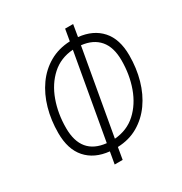

<svg xmlns="http://www.w3.org/2000/svg" viewBox="-169 -838 924 974"><g transform="rotate(-30 293.0 -351.5)"><path d="M222.7 9.8 234.9 -60.1Q149.4 -68.8 102.1 -122.3Q54.7 -175.8 54.7 -271Q54.7 -346.2 73.5 -412.6Q92.3 -479 128.7 -530.3Q165 -581.5 217.8 -611.8Q270.5 -642.1 337.9 -645L349.6 -712.9H396.5L384.8 -643.1Q469.2 -634.3 516.6 -581.3Q564 -528.3 564 -433.1Q564 -357.9 545.2 -291.5Q526.4 -225.1 490 -173.8Q453.6 -122.6 401.1 -92Q348.6 -61.5 281.2 -59.1L269.5 9.8ZM242.2 -104 330.1 -600.6Q255.9 -595.2 204.8 -548.8Q153.8 -502.4 127.7 -429.9Q101.6 -357.4 101.6 -273.4Q101.6 -118.7 242.2 -104ZM377 -599.6 289.1 -103Q363.3 -108.9 414.1 -155.3Q464.8 -201.7 491 -274.2Q517.1 -346.7 517.1 -430.7Q517.1 -507.8 481 -550Q444.8 -592.3 377 -599.6Z"/></g></svg>

Font: CaskaydiaCove NFP ExtraLight
Style: Italic
Weight: 200
Italic angle: -10°
Designer: Aaron Bell
Foundry: Saja Typeworks
Version: Version 2111.001; VTT 6.35;Nerd Fonts 3.1.1